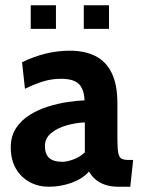

<svg xmlns="http://www.w3.org/2000/svg" viewBox="-20 -701 538 731"><path d="M166 10Q126 10 93 -7.8Q60 -25.5 40.5 -59Q21 -92.5 21 -140Q21 -182.5 40.8 -212.8Q60.5 -243 92.8 -263.2Q125 -283.5 162.8 -295.2Q200.5 -307 237.2 -312.5Q274 -318 302 -319Q300 -362 280 -381.5Q260 -401 212 -401Q178.5 -401 146.8 -391.8Q115 -382.5 75 -363L64 -464Q109 -486 154.2 -497Q199.5 -508 246 -508Q302 -508 342.5 -488Q383 -468 405 -423.8Q427 -379.5 427 -307V-172Q427 -134.5 430.5 -117.8Q434 -101 443.5 -96.5Q453 -92 471 -92H487L476 10H431Q403 10 381.2 2.8Q359.5 -4.5 344 -17.5Q328.5 -30.5 319 -48Q294.5 -20.5 252.8 -5.2Q211 10 166 10ZM218 -85Q234.5 -85 259 -93.8Q283.5 -102.5 303 -121V-235Q268 -233.5 233 -223.5Q198 -213.5 174.5 -194Q151 -174.5 151 -145Q151 -114.5 167 -99.8Q183 -85 218 -85ZM299 -591V-681H395V-591ZM97 -591V-681H193V-591Z"/></svg>

Font: Cabin Resolve
Style: Bold-Resolve
Weight: 700
Designer: Pablo Impallari
Foundry: Pablo Impallari. http://www.impallari.com Igino Marini. http://www.ikern.com
Version: Version 3.001